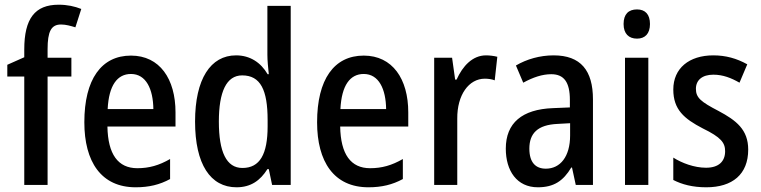

<svg xmlns="http://www.w3.org/2000/svg" viewBox="-20 -785 3230 815"><path d="M283 -460V-540H182V-576C182 -651 197 -681 239 -681C260 -681 280 -675 300 -669L325 -747C297 -758 266 -765 229 -765C128 -765 83 -706 83 -575V-542L11 -510V-460H83V0H182V-460Z M536 -549C410 -549 338 -448 338 -266C338 -99 409 10 556 10C612 10 658 -1 702 -25V-110C655 -83 613 -71 563 -71C481 -71 438 -130 436 -248H725V-308C725 -450 658 -549 536 -549ZM536 -471C600 -471 630 -407 631 -322H437C442 -423 478 -471 536 -471Z M984 10C1045 10 1085 -19 1115 -67H1121L1135 0H1214V-760H1115V-552C1115 -528 1118 -499 1121 -470H1116C1087 -520 1041 -550 982 -550C874 -550 808 -450 808 -269C808 -88 873 10 984 10ZM1009 -72C941 -72 909 -140 909 -269C909 -395 941 -465 1008 -465C1086 -465 1116 -403 1116 -275V-249C1116 -130 1083 -72 1009 -72Z M1524 -549C1398 -549 1326 -448 1326 -266C1326 -99 1397 10 1544 10C1600 10 1646 -1 1690 -25V-110C1643 -83 1601 -71 1551 -71C1469 -71 1426 -130 1424 -248H1713V-308C1713 -450 1646 -549 1524 -549ZM1524 -471C1588 -471 1618 -407 1619 -322H1425C1430 -423 1466 -471 1524 -471Z M2043 -550C1986 -550 1944 -505 1918 -447H1912L1899 -540H1823V0H1921V-281C1920 -382 1970 -451 2038 -451C2051 -451 2068 -449 2080 -444L2091 -544C2075 -548 2058 -550 2043 -550Z M2330 -550C2272 -550 2216 -534 2170 -507L2201 -434C2243 -457 2282 -470 2320 -470C2374 -470 2399 -436 2399 -361V-329L2327 -326C2196 -321 2127 -263 2127 -154C2127 -60 2174 10 2263 10C2331 10 2371 -17 2405 -74H2408L2424 0H2497V-363C2497 -486 2445 -550 2330 -550ZM2346 -259 2400 -262V-210C2400 -120 2358 -69 2297 -69C2254 -69 2227 -95 2227 -154C2227 -219 2262 -255 2346 -259Z M2684 -745C2648 -745 2627 -725 2627 -683C2627 -642 2649 -621 2684 -621C2718 -621 2739 -642 2739 -683C2739 -724 2719 -745 2684 -745ZM2732 -540H2633V0H2732Z M3156 -150C3156 -235 3105 -274 3030 -314C2955 -353 2934 -370 2934 -408C2934 -445 2961 -468 3008 -468C3049 -468 3084 -454 3119 -434L3152 -512C3107 -537 3061 -550 3008 -550C2905 -550 2838 -495 2838 -405C2838 -320 2884 -281 2963 -240C3041 -202 3058 -179 3058 -143C3058 -100 3031 -73 2977 -73C2927 -73 2874 -93 2838 -116V-21C2875 -2 2920 10 2978 10C3089 10 3156 -45 3156 -150Z"/></svg>

Font: Noto Sans Sinhala UI Condensed Medium
Style: Regular
Weight: 500
Width: 3
Designer: Jelle Bosma - Monotype Design Team
Foundry: Monotype Imaging Inc.
Version: Version 2.006